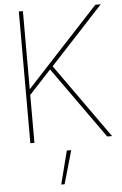

<svg xmlns="http://www.w3.org/2000/svg" viewBox="-63 -772 672 1056"><g transform="rotate(-5 273.0 -243.5)"><path d="M94.7 -285.2Q177.7 -375 260.7 -464.8L504.4 -727.5H534.2L234.9 -404.3L229 -398.9L102.1 -261.7ZM82 -727.5H104.5V-468.8V-289.1V-273.4V0H82ZM219.2 -403.3 237.3 -416 533.2 0H506.3ZM278.3 57.6H302.7L250 241.2H231.4Z"/></g></svg>

Font: Intratopia Thin
Style: Regular
Weight: 100
Designer: Rasmus Andersson
Foundry: rsms
Version: Version 3.000;Glyphs 3.2.3 (3260)